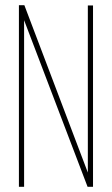

<svg xmlns="http://www.w3.org/2000/svg" viewBox="-20 -721 432 741"><path d="M53 0V-701H74L319 -55V-700H339V0H318L73 -643V0Z"/></svg>

Font: Georama Condensed Thin
Style: Regular
Weight: 100
Width: 3
Designer: Jean-Baptiste Levee
Foundry: Production Type
Version: Version 1.000